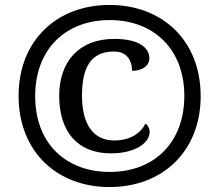

<svg xmlns="http://www.w3.org/2000/svg" viewBox="-20 -745 885 775"><path d="M422 10C636 10 790 -134 790 -357C790 -581 636 -725 422 -725C208 -725 55 -580 55 -358C55 -134 209 10 422 10ZM423 -51C248 -51 122 -164 122 -357C122 -547 245 -664 423 -664C601 -664 724 -546 724 -358C724 -171 604 -51 423 -51ZM428 -126C531 -126 584 -172 584 -211C584 -227 577 -240 567 -246C549 -210 509 -178 441 -178C357 -178 311 -243 311 -358C311 -473 346 -537 440 -537C494 -537 513 -499 513 -459C552 -459 583 -478 583 -510C583 -554 537 -588 442 -588C296 -588 219 -494 219 -358C219 -218 289 -126 428 -126Z"/></svg>

Font: Noto Serif Malayalam
Style: Bold
Weight: 700
Designer: Indian type Foundry, Jelle Bosma, Monotype Design Team
Foundry: Monotype Imaging Inc.
Version: Version 2.104